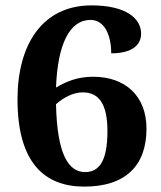

<svg xmlns="http://www.w3.org/2000/svg" viewBox="-20 -681 599 713"><path d="M293 12C445 12 524 -65 524 -203C524 -325 445 -396 326 -396C267 -396 226 -378 188 -356C194 -516 238 -607 316 -607C369 -607 393 -549 393 -483C472 -483 504 -515 504 -556C504 -612 449 -661 320 -661C136 -661 45 -514 45 -312C45 -77 145 12 293 12ZM287 -338C344 -338 379 -300 379 -194C379 -79 346 -42 296 -42C235 -42 192 -106 188 -294C213 -317 251 -338 287 -338Z"/></svg>

Font: Noto Serif Telugu
Style: Bold
Weight: 700
Designer: Jelle Bosma - Monotype Design Team
Foundry: Monotype Imaging Inc.
Version: Version 2.005